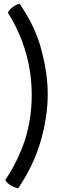

<svg xmlns="http://www.w3.org/2000/svg" viewBox="-20 -801 352 1043"><path d="M8.8 176.8Q17.6 193.4 37.1 205.1Q55.7 217.8 79.1 221.7Q165 93.8 202.1 -38.1Q239.3 -169.9 239.3 -289.1Q239.3 -400.4 205.1 -529.3Q171.9 -658.2 85.9 -781.2Q65.4 -775.4 47.9 -761.7Q30.3 -748 22.5 -732.4Q84 -636.7 118.2 -522.5Q152.3 -408.2 152.3 -284.2Q152.3 -158.2 116.2 -43Q79.1 71.3 8.8 176.8Z"/></svg>

Font: cl
Style: Regular
Weight: 400
Designer: Mitja Miklavcic
Version: Version 1.0